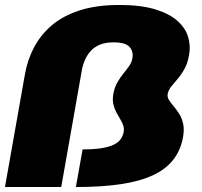

<svg xmlns="http://www.w3.org/2000/svg" viewBox="-32 -753 812 773"><path d="M-12 0H214.5L297.5 -470Q301 -490.5 309.5 -510.5Q318 -530.5 332.5 -547Q347 -563.5 369.8 -573Q392.5 -582.5 424.5 -582.5Q474 -582.5 490 -563.5Q506 -544.5 501 -518.5Q498 -501.5 487.8 -487Q477.5 -472.5 464.5 -456.5Q451.5 -440.5 440.2 -420.8Q429 -401 424 -373.5Q420.5 -352 424.2 -334.5Q428 -317 435.5 -302.5Q443 -288 451 -275Q459 -262 463.8 -249Q468.5 -236 466 -222Q463 -206 454 -193Q445 -180 426.5 -170.8Q408 -161.5 377.2 -156.5Q346.5 -151.5 300.5 -151.5L273.5 0Q377 0 454 -11.5Q531 -23 583.2 -47.2Q635.5 -71.5 665.5 -109.8Q695.5 -148 705 -201.5Q710.5 -232.5 705.2 -255.5Q700 -278.5 689.2 -295.2Q678.5 -312 667 -325.5Q655.5 -339 648.2 -350.5Q641 -362 643 -374.5Q646 -390 657.2 -404.2Q668.5 -418.5 683.2 -435.5Q698 -452.5 711 -476Q724 -499.5 729.5 -533Q736 -570 725 -605.5Q714 -641 681.5 -669.8Q649 -698.5 591.5 -715.8Q534 -733 448.5 -733Q356.5 -733 289 -711.2Q221.5 -689.5 176.2 -650.8Q131 -612 104.8 -561.8Q78.5 -511.5 68.5 -454.5Z"/></svg>

Font: Anybody UltraCondensed Thin Black
Style: Italic
Weight: 900
Italic angle: -10°
Version: Version 1.111